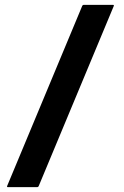

<svg xmlns="http://www.w3.org/2000/svg" viewBox="-20 -720 510 790"><path d="M448 -695 139.5 45Q137.5 50 132.5 50H12.5Q7.5 50 9.5 45L318 -695Q320 -700 325 -700H445Q450 -700 448 -695Z"/></svg>

Font: MFEK Sans
Style: Bold
Weight: 700
Designer: Owen Earl
Foundry: indestructible type*
Version: Version 0.001; ttfautohint (v1.8.4.7-5d5b)